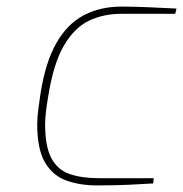

<svg xmlns="http://www.w3.org/2000/svg" viewBox="-20 -557 556 583"><path d="M275 6Q222 6 181 -9Q140 -24 116.5 -64Q93 -104 93 -180Q93 -199 96 -222.5Q99 -246 103 -273Q118 -368 151 -426Q184 -484 234 -510.5Q284 -537 349 -537Q384 -537 431.5 -535Q479 -533 516 -531L512 -515H347Q294 -515 250 -494Q206 -473 174 -418.5Q142 -364 126 -262Q122 -238 119.5 -217.5Q117 -197 117 -180Q117 -113 135.5 -77.5Q154 -42 190.5 -29Q227 -16 279 -16H447L445 0Q414 2 371 4Q328 6 275 6Z"/></svg>

Font: Exo Thin Thin
Style: Italic
Weight: 250
Italic angle: -9°
Version: Version 2.000